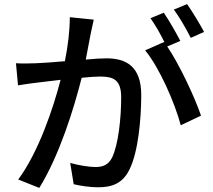

<svg xmlns="http://www.w3.org/2000/svg" viewBox="-20 -875 1040 938"><path d="M894 -855 829 -828C858 -790 890 -733 912 -690L977 -719C958 -755 920 -818 894 -855ZM58 -566 68 -458C95 -463 142 -469 167 -472L276 -485C241 -349 169 -133 69 2L172 43C271 -117 342 -348 379 -495C416 -499 449 -501 470 -501C533 -501 572 -486 572 -400C572 -296 558 -169 528 -106C509 -68 481 -59 446 -59C418 -59 364 -67 323 -79L340 25C373 33 420 40 459 40C528 40 580 21 613 -48C655 -132 670 -293 670 -411C670 -551 596 -590 500 -590C477 -590 440 -588 399 -584L423 -710C428 -732 433 -758 438 -779L321 -791C321 -726 312 -650 297 -576C241 -571 187 -567 155 -566C121 -565 91 -564 58 -566ZM780 -813 715 -786C739 -753 767 -703 786 -664L782 -670L689 -629C759 -545 835 -370 863 -263L962 -310C933 -396 858 -558 797 -648L861 -675C841 -714 805 -777 780 -813Z"/></svg>

Font: Noto Sans CJK TC Medium
Style: Regular
Weight: 500
Designer: Ryoko NISHIZUKA 西塚涼子 (kana, bopomofo & ideographs); Paul D. Hunt (Latin, Greek & Cyrillic); Sandoll Communications 산돌커뮤니
Foundry: Adobe
Version: Version 2.004;hotconv 1.0.118;makeotfexe 2.5.65603